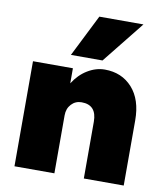

<svg xmlns="http://www.w3.org/2000/svg" viewBox="-85 -830 775 900"><g transform="rotate(10 303.0 -380.0)"><path d="M524.9 -759.8 365.2 -560.1H214.8L314.9 -759.8ZM375 -270Q375 -350.1 303.2 -350.1Q273.9 -350.1 254.4 -329.1Q234.9 -308.1 234.9 -275.9V0H44.9V-500H234.9V-428.2Q262.2 -471.7 302 -495.8Q341.8 -520 383.8 -520Q464.8 -520 514.9 -464.4Q564.9 -408.7 564.9 -310.1V0H375Z"/></g></svg>

Font: Overused Grotesk Black
Style: Regular
Weight: 900
Version: Version 0.002